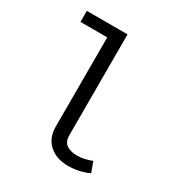

<svg xmlns="http://www.w3.org/2000/svg" viewBox="-178 -887 972 1028"><g transform="rotate(30 307.5 -372.5)"><path d="M313.3 -757.4V-133.3Q313.3 -93.3 338.2 -76.7Q363.1 -60 402.6 -60Q426.7 -60 449 -65.1Q471.3 -70.3 493.3 -79L516.4 -15.9Q494.4 -5.1 461.8 3.3Q429.2 11.8 388.2 11.8Q316.4 11.8 271.8 -27.9Q227.2 -67.7 227.2 -137.9V-689.2H61.5V-757.4Z"/></g></svg>

Font: FiraCode Nerd Font
Style: Regular
Weight: 400
Designer: Carrois Corporate, Edenspiekermann AG, Nikita Prokopov
Foundry: Carrois Corporate, Edenspiekermann AG, Nikita Prokopov
Version: Version 6.002;Nerd Fonts 2.2.2